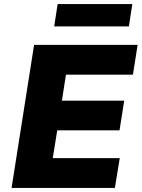

<svg xmlns="http://www.w3.org/2000/svg" viewBox="-20 -926 698 946"><path d="M37 0 148 -705H658L635 -558H305L285 -430H592L569 -284H262L240 -147H570L546 0ZM247 -796 264 -906H632L615 -796Z"/></svg>

Font: Nunito Sans 9pt Black
Style: Italic
Weight: 900
Italic angle: -9°
Version: Version 3.101;gftools[0.9.27]